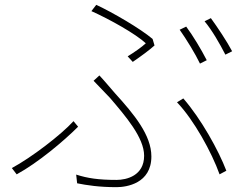

<svg xmlns="http://www.w3.org/2000/svg" viewBox="-20 -759 1040 794"><path d="M529 -503C564 -527 598 -552 619 -571L611 -598C560 -641 447 -707 378 -739L358 -713C434 -679 541 -619 583 -580C567 -565 536 -543 508 -526ZM826 -671C857 -634 889 -578 912 -533L940 -547C919 -587 879 -647 852 -684ZM723 -636C750 -598 788 -536 807 -496L835 -510C812 -555 777 -613 750 -649ZM299 -1C339 7 390 15 462 15C503 15 606 0 606 -112C606 -200 535 -286 455 -374C434 -398 410 -427 391 -447L367 -425L435 -354C499 -279 576 -190 576 -115C576 -32 503 -15 462 -15C386 -15 342 -22 295 -37ZM916 -53C884 -137 812 -267 738 -352L712 -336C782 -263 856 -128 888 -38ZM284 -258C231 -200 109 -107 29 -64L49 -38C137 -86 243 -175 303 -235Z"/></svg>

Font: SSpoqa Han Sans Neo Thin
Style: Regular
Weight: 100
Designer: [Spoqa Han Sans Neo] Dong-huui Kim  Younghwa Kang  Yujin Lee  [Noto Sans] Ryoko NISHIZUKA  (kana & ideographs); Paul D. 
Foundry: Spoqa (http://www.spoqa-han-sans.com)
Version: Version 1.000